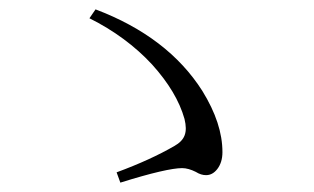

<svg xmlns="http://www.w3.org/2000/svg" viewBox="-20 -555 671 410"><path d="M237 -165C304 -186 348 -196 369 -196C378 -196 388 -193 398 -188C406 -183 413 -181 420 -181C429 -181 437 -185 444 -194C451 -203 455 -215 455 -230C455 -271 441 -314 412 -361C363 -438 287 -496 184 -535L171 -516C223 -490 268 -457 305 -417C340 -378 363 -340 374 -301C381 -272 375 -256 352 -243C319 -224 278 -205 229 -187Z"/></svg>

Font: AllPunType Light
Style: Regular
Weight: 300
Version: 1.0